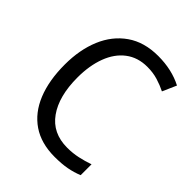

<svg xmlns="http://www.w3.org/2000/svg" viewBox="-205 -844 974 974"><g transform="rotate(45 282.0 -357.0)"><path d="M362 -646Q294 -646 246 -609.5Q198 -573 173.5 -507.5Q149 -442 149 -357Q149 -223 204 -145.5Q259 -68 364 -68Q404 -68 440.5 -76Q477 -84 511 -96V-18Q477 -4 439.5 3Q402 10 352 10Q255 10 189.5 -34.5Q124 -79 90.5 -161.5Q57 -244 57 -358Q57 -464 91.5 -546.5Q126 -629 194 -676.5Q262 -724 362 -724Q460 -724 535 -685L502 -610Q472 -625 437.5 -635.5Q403 -646 362 -646Z"/></g></svg>

Font: Noto Sans Telugu SemiCondensed
Style: Regular
Weight: 400
Width: 4
Designer: Jelle Bosma - Monotype Design Team
Foundry: Monotype Imaging Inc.
Version: Version 2.005; ttfautohint (v1.8.4.7-5d5b)